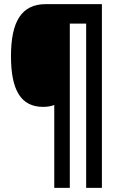

<svg xmlns="http://www.w3.org/2000/svg" viewBox="-20 -780 579 927"><path d="M242 127H317V-666H396V127H472V-760H201C84 -760 33 -676 33 -509C33 -345 81 -264 188 -264C209 -264 226 -267 242 -273Z"/></svg>

Font: Kathrein 77 Bold Condensed
Style: Regular
Weight: 700
Width: 3
Designer: Lazydogs Typefoundry, based on Open Sans by Ascender Corporation
Foundry: Lazydogs Typefoundry
Version: Version 1.003;PS 001.003;hotconv 1.0.88;makeotf.lib2.5.64775